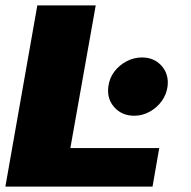

<svg xmlns="http://www.w3.org/2000/svg" viewBox="-21 -695 712 715"><path d="M-1 0 118 -675H335.5L241 -143.5H572L547 0ZM479 -264Q433 -264 404.8 -295.5Q376.5 -327 382.5 -372.5Q386 -403 404.2 -427.5Q422.5 -452 449.8 -466.5Q477 -481 508 -481Q553 -481 580.8 -449.8Q608.5 -418.5 603 -373Q599 -343 581 -318.2Q563 -293.5 536 -278.8Q509 -264 479 -264Z"/></svg>

Font: Anybody ExtraExpanded ExtraBold
Style: Italic
Weight: 800
Width: 8
Italic angle: -10°
Designer: Tyler Finck
Foundry: Etcetera Type Company
Version: Version 1.010; ttfautohint (v1.8.3) -l 8 -r 50 -G 200 -x 14 